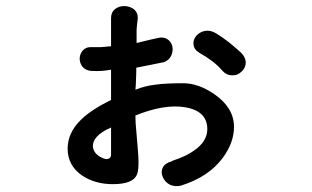

<svg xmlns="http://www.w3.org/2000/svg" viewBox="-20 -609 1040 639"><path d="M284.2 -452.1Q266.6 -453.1 255.9 -441.4Q246.1 -430.7 245.1 -415Q245.1 -399.4 253.9 -387.7Q263.7 -375 283.2 -373Q301.8 -372.1 318.4 -373Q332 -374 349.6 -377V-276.4Q284.2 -244.1 251 -211.9Q205.1 -168 205.1 -114.3Q205.1 -57.6 253.9 -24.4Q296.9 3.9 355.5 3.9Q421.9 3.9 435.5 -27.3Q445.3 -47.9 437.5 -127Q434.6 -156.2 433.6 -172.9Q430.7 -200.2 430.7 -224.6Q527.3 -263.7 596.7 -252Q669.9 -239.3 669.9 -179.7Q669.9 -137.7 625 -107.4Q601.6 -89.8 554.7 -74.2L551.8 -72.3Q529.3 -66.4 521.5 -50.8Q514.6 -36.1 521.5 -20.5Q528.3 -3.9 543.9 4.9Q561.5 13.7 582 8.8Q673.8 -19.5 721.7 -84Q758.8 -134.8 758.8 -186.5Q758.8 -250 694.3 -294.9Q640.6 -332 589.8 -332Q530.3 -332 496.1 -327.1Q462.9 -323.2 430.7 -310.5Q432.6 -328.1 432.6 -345.7Q433.6 -357.4 433.6 -383.8Q453.1 -387.7 483.4 -393.6Q513.7 -399.4 526.4 -402.3Q543 -409.2 549.8 -423.8Q556.6 -438.5 553.7 -454.1Q549.8 -470.7 537.1 -478.5Q523.4 -487.3 504.9 -482.4L478.5 -476.6L434.6 -465.8Q434.6 -499 434.6 -509.8Q435.5 -525.4 438.5 -546.9Q439.5 -566.4 425.8 -578.1Q413.1 -587.9 394.5 -588.9Q376 -588.9 363.3 -579.1Q349.6 -568.4 349.6 -548.8V-455.1Q331.1 -453.1 315.4 -452.1Q302.7 -452.1 284.2 -452.1ZM349.6 -94.7Q349.6 -83 339.8 -80.1Q331.1 -78.1 319.3 -84Q306.6 -89.8 297.9 -99.6Q289.1 -111.3 289.1 -123Q289.1 -138.7 301.8 -153.3Q317.4 -170.9 349.6 -184.6ZM699.2 -498Q679.7 -509.8 661.1 -505.9Q643.6 -502 632.8 -489.3Q622.1 -475.6 624 -460.9Q626 -443.4 644.5 -432.6Q668.9 -418.9 686.5 -405.3Q707 -389.6 719.7 -374Q733.4 -358.4 752.9 -358.4Q770.5 -357.4 783.2 -370.1Q796.9 -381.8 797.9 -399.4Q797.9 -418.9 780.3 -435.5Q760.7 -453.1 740.2 -469.7Q719.7 -485.4 699.2 -498Z"/></svg>

Font: GungsuhChe
Style: Regular
Weight: 400
Monospace: yes
Version: Version 2.21